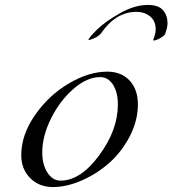

<svg xmlns="http://www.w3.org/2000/svg" viewBox="-20 -741 698 777"><path d="M578 -721Q622 -721 640 -699.5Q658 -678 658 -647Q658 -630 648 -603Q645 -596 628 -586.5Q611 -577 602 -577L600 -579L602 -586Q605 -592 607.5 -602.5Q610 -613 610 -623Q610 -656 587.5 -674.5Q565 -693 532 -693Q448 -693 388 -605Q376 -592 358 -585Q343 -579 340 -579H338Q338 -587 372 -620.5Q406 -654 465.5 -687.5Q525 -721 578 -721ZM414 -451Q471 -451 504.5 -415Q538 -379 538 -319Q538 -253 505.5 -190Q473 -127 423 -82.5Q373 -38 311.5 -11Q250 16 194 16Q138 16 102 -20.5Q66 -57 66 -113Q66 -195 121.5 -275Q177 -355 258 -403Q339 -451 414 -451ZM385 -429Q332 -429 277 -381Q222 -333 186.5 -261.5Q151 -190 151 -124Q151 -75 172 -42.5Q193 -10 225 -10Q306 -10 381.5 -112.5Q457 -215 457 -318Q457 -367 437.5 -398Q418 -429 385 -429Z"/></svg>

Font: Miama Nueva
Style: Medium
Weight: 400
Italic angle: -28°
Version: Version 1.0